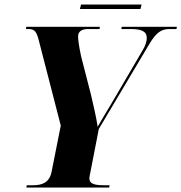

<svg xmlns="http://www.w3.org/2000/svg" viewBox="-20 -833 806 853"><path d="M335 -793H604L609 -813H340ZM97 0H465L467 -10H444C405 -10 377 -14 377 -41C377 -47 379 -54 382 -70L419 -260L642 -635C675 -691 698 -704 734 -704H764L766 -714H521L519 -704H559C609 -704 632 -694 632 -664C632 -651 628 -632 611 -605L478 -378C449 -330 430 -298 414 -270C406 -322 395 -363 384 -413L340 -584C330 -632 327 -656 327 -672C327 -693 343 -704 372 -704H422L424 -714H97L95 -704H107C135 -704 143 -691 153 -651L250 -275L209 -69C199 -20 165 -10 126 -10H99Z"/></svg>

Font: Noto Serif Display SemiCondensed ExtraBold
Style: Italic
Weight: 800
Width: 4
Italic angle: -12°
Designer: Monotype Design Team
Foundry: Monotype Imaging Inc.
Version: Version 2.009